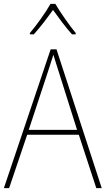

<svg xmlns="http://www.w3.org/2000/svg" viewBox="-20 -969 544 989"><path d="M265 -949H240C217 -907 166 -836 134 -799V-792H154C187 -828 226 -880 253 -918C281 -879 318 -828 351 -792H370V-799C342 -832 290 -906 265 -949ZM476 0H504L271 -715H241L0 0H27L120 -275H386ZM282 -601 377 -300H128L227 -600C236 -630 246 -657 255 -687C265 -653 274 -627 282 -601Z"/></svg>

Font: Noto Sans Gujarati UI SemiCondensed Thin
Style: Regular
Weight: 100
Width: 4
Designer: Jelle Bosma - Monotype Design Team, Universal Thirst
Foundry: Monotype Imaging Inc.
Version: Version 2.106